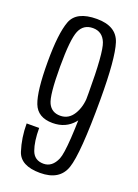

<svg xmlns="http://www.w3.org/2000/svg" viewBox="-133 -738 577 801"><g transform="rotate(20 155.0 -337.5)"><path d="M150.5 5.5Q237 5.5 260 -61.2Q283 -128 283 -368Q283 -550 262.2 -614.8Q241.5 -679.5 155 -679.5Q64.5 -679.5 43.5 -623.2Q22.5 -567 22.5 -441.5Q22.5 -311.5 42.5 -259.8Q62.5 -208 128.5 -208Q187 -208 222 -250Q257 -292 257.5 -349L228 -363.5Q227.5 -316 206.5 -281.8Q185.5 -247.5 148 -247.5Q110 -247.5 94 -280.2Q78 -313 78 -440Q78 -561 94.2 -599.5Q110.5 -638 152.5 -638Q194.5 -638 211 -596.8Q227.5 -555.5 227.5 -376.5Q227.5 -125 208.5 -80.2Q189.5 -35.5 151 -35.5Q110.5 -35.5 97 -72.5Q83.5 -109.5 83.5 -169.5H28Q28 -106 46 -50.2Q64 5.5 150.5 5.5Z"/></g></svg>

Font: Anybody Condensed Light
Style: Regular
Weight: 300
Width: 3
Designer: Tyler Finck
Foundry: Etcetera Type Company
Version: Version 1.113;gftools[0.9.25]